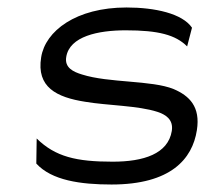

<svg xmlns="http://www.w3.org/2000/svg" viewBox="-20 -482 562 513"><path d="M208 -210C267 -200 349 -200 401 -183C422 -176 444 -163 439 -132C429 -71 364 -50 281 -50C184 -50 128 -63 78 -112L77 -45C118 0 195 11 278 11C436 11 494 -57 506 -134C516 -197 486 -226 444 -244C385 -268 271 -260 199 -283C176 -290 152 -301 157 -330C166 -385 242 -401 316 -401C403 -401 449 -389 480 -358L493 -408C467 -446 394 -462 318 -462C183 -462 101 -399 90 -329C77 -249 131 -222 208 -210Z"/></svg>

Font: Charger Pro
Style: LitExtObl
Weight: 300
Designer: Jasper
Foundry: Cannot Into Space Fonts
Version: Version 1.09